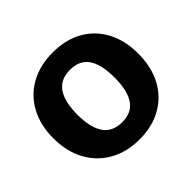

<svg xmlns="http://www.w3.org/2000/svg" viewBox="-134 -675 832 832"><g transform="rotate(-45 282.0 -258.5)"><path d="M283 -525Q362 -525 420 -492.5Q478 -460 510 -400Q542 -340 542 -260Q542 -179 510.5 -119Q479 -59 420.5 -25.5Q362 8 283 8Q205 8 146 -25.5Q87 -59 54.5 -119Q22 -179 22 -260Q22 -340 54.5 -400Q87 -460 146 -492.5Q205 -525 283 -525ZM283 -98Q341 -98 368.5 -138.5Q396 -179 396 -259Q396 -312 384 -347.5Q372 -383 347 -401Q322 -419 283 -419Q244 -419 218.5 -401Q193 -383 180.5 -347.5Q168 -312 168 -259Q168 -179 196 -138.5Q224 -98 283 -98Z"/></g></svg>

Font: Aleo ExtraBold
Style: Regular
Weight: 800
Designer: Alessio Laiso
Foundry: Alessio Laiso
Version: Version 2.001;gftools[0.9.29]